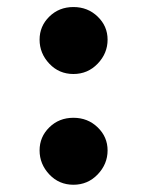

<svg xmlns="http://www.w3.org/2000/svg" viewBox="-20 -505 407 535"><path d="M90.3 -85.9Q90.3 -123.5 117.4 -150.1Q144.5 -176.8 184.6 -176.8Q224.6 -176.8 252.2 -150.1Q279.8 -123.5 279.8 -85.9Q279.8 -47.9 252.2 -19Q224.6 9.8 184.6 9.8Q144.5 9.8 117.4 -19Q90.3 -47.9 90.3 -85.9ZM90.3 -394.5Q90.3 -432.1 117.4 -458.7Q144.5 -485.4 184.6 -485.4Q224.6 -485.4 252.2 -458.7Q279.8 -432.1 279.8 -394.5Q279.8 -356.4 252.2 -327.6Q224.6 -298.8 184.6 -298.8Q144.5 -298.8 117.4 -327.6Q90.3 -356.4 90.3 -394.5Z"/></svg>

Font: Gelasio
Style: Bold
Weight: 700
Designer: Eben Sorkin
Foundry: Eben Sorkin
Version: Version 1.008